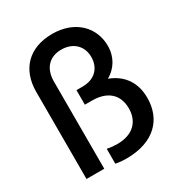

<svg xmlns="http://www.w3.org/2000/svg" viewBox="-175 -852 920 984"><g transform="rotate(-30 285.0 -360.0)"><path d="M58 -516V0H163V-516C163 -593 206 -639 277 -639C348 -639 392 -593 392 -530C392 -464 349 -420 277 -420H241V-334H283C380 -334 427 -282 427 -205C427 -130 380 -76 285 -76C265 -76 245 -78 225 -82V6C245 10 267 12 287 12C454 12 536 -79 536 -205C536 -291 495 -358 410 -390C462 -420 494 -471 494 -537C494 -646 412 -732 277 -732C137 -732 58 -646 58 -516Z"/></g></svg>

Font: Aspekta 500
Style: Regular
Weight: 500
Designer: Ivo Dolenc
Version: Version 2.100